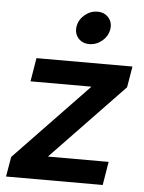

<svg xmlns="http://www.w3.org/2000/svg" viewBox="-53 -778 614 821"><g transform="rotate(5 254.0 -368.0)"><path d="M3.9 0 18.6 -85.4 333 -413.1 333.5 -414.6H72.8L89.4 -515.6H501.5L486.3 -425.3L176.3 -102.1V-100.6H435.5L418.9 0ZM309.1 -595.2Q278.8 -595.2 261.2 -615.7Q243.7 -636.2 248.5 -666Q253.4 -695.3 277.8 -715.8Q302.2 -736.3 332.5 -736.3Q362.3 -736.3 380.1 -715.8Q397.9 -695.3 393.1 -666Q388.2 -636.2 363.8 -615.7Q339.4 -595.2 309.1 -595.2Z"/></g></svg>

Font: Inter Display SemiBold
Style: Italic
Weight: 600
Italic angle: -9.39999°
Designer: Rasmus Andersson
Foundry: rsms
Version: Version 4.000;git-a52131595